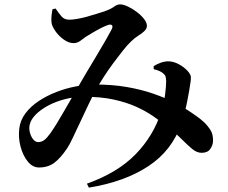

<svg xmlns="http://www.w3.org/2000/svg" viewBox="-20 -787 1040 877"><path d="M158 -22Q129 -22 107 -49Q85 -76 74 -117Q63 -158 68 -199Q72 -237 96 -269Q120 -301 157 -325.5Q194 -350 238 -367Q282 -384 327.5 -392.5Q373 -401 413 -401Q493 -401 559.5 -389.5Q626 -378 680.5 -359Q735 -340 777 -319Q802 -306 827.5 -290Q853 -274 875.5 -258Q898 -242 913 -228Q931 -210 942.5 -191Q954 -172 953 -141Q952 -123 940 -106Q928 -89 901 -89Q879 -89 858 -106.5Q837 -124 809 -152Q781 -180 740 -212Q713 -233 680 -256Q647 -279 603 -299Q559 -319 500.5 -332Q442 -345 364 -345Q319 -345 276.5 -334Q234 -323 199.5 -304.5Q165 -286 142.5 -263Q120 -240 115 -215Q112 -198 117 -180Q122 -162 132 -150Q142 -138 154 -138Q170 -138 182.5 -147.5Q195 -157 212 -181Q224 -198 240 -224Q256 -250 272.5 -279Q289 -308 304 -333.5Q319 -359 328 -375Q346 -407 371 -449Q396 -491 421 -532.5Q446 -574 464.5 -606.5Q483 -639 489 -651Q497 -666 491.5 -671.5Q486 -677 474 -673Q459 -668 440.5 -658.5Q422 -649 404.5 -638.5Q387 -628 372 -619Q361 -611 347 -600.5Q333 -590 316 -590Q294 -590 271 -606.5Q248 -623 232.5 -645.5Q217 -668 215 -686Q214 -701 215.5 -716.5Q217 -732 220 -745L234 -748Q248 -727 261 -712Q274 -697 296 -697Q311 -697 331.5 -700.5Q352 -704 374.5 -710Q397 -716 418.5 -723Q440 -730 457 -735Q487 -746 501 -756.5Q515 -767 529 -767Q543 -767 563.5 -757.5Q584 -748 604 -733Q624 -718 637.5 -701Q651 -684 651 -669Q651 -656 639.5 -645Q628 -634 611 -623.5Q594 -613 578 -597Q562 -582 541 -555.5Q520 -529 497 -498Q474 -467 453.5 -435Q433 -403 418 -376Q402 -347 383 -307Q364 -267 345.5 -227.5Q327 -188 312 -156.5Q297 -125 287 -110Q256 -64 227.5 -43Q199 -22 158 -22ZM377 52Q517 2 599 -82Q681 -166 716 -276Q729 -315 734 -354Q739 -393 739 -417Q738 -431 736 -438Q734 -445 724 -453Q711 -464 682 -471V-485Q696 -494 714 -500.5Q732 -507 750 -507Q774 -506 797 -493.5Q820 -481 836 -464Q852 -447 852 -433Q852 -420 849 -403.5Q846 -387 844 -372Q841 -356 836.5 -331.5Q832 -307 825 -279Q818 -251 808 -222Q766 -99 657 -27.5Q548 44 386 70Z"/></svg>

Font: Noto Serif SC ExtraLight
Style: Bold
Weight: 700
Version: Version 2.002-H1;hotconv 1.1.0;makeotfexe 2.6.0